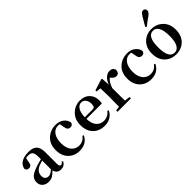

<svg xmlns="http://www.w3.org/2000/svg" viewBox="157 -1946 3053 3053"><g transform="rotate(-45 1683.5 -419.5)"><path d="M352.5 -101.6V-298.8Q293.9 -282.2 278.3 -275.4Q168.9 -232.4 168.9 -135.7Q168.9 -92.8 190.4 -70.8Q211.9 -48.8 249 -48.8Q273.4 -48.8 294.9 -60.1Q316.4 -71.3 352.5 -101.6ZM561.5 -69.3 580.1 -53.7Q543.9 14.6 465.8 14.6Q377.9 14.6 357.4 -73.2Q311.5 -25.4 276.4 -4.9Q241.2 15.6 189.5 15.6Q125 15.6 84.5 -20.5Q43.9 -56.6 43.9 -118.2Q43.9 -181.6 87.4 -222.2Q130.9 -262.7 244.1 -297.9Q304.7 -317.4 352.5 -328.1V-378.9Q352.5 -457 330.6 -485.4Q308.6 -513.7 251 -513.7Q225.6 -513.7 199.2 -507.8L184.6 -435.5Q178.7 -359.4 120.1 -359.4Q68.4 -359.4 59.6 -405.3Q69.3 -473.6 130.9 -512.2Q192.4 -550.8 294.9 -550.8Q393.6 -550.8 437.5 -504.4Q481.4 -458 481.4 -353.5V-95.7Q481.4 -36.1 516.6 -36.1Q538.1 -36.1 561.5 -69.3Z M974.6 -430.7 960 -508.8Q944.3 -513.7 920.9 -513.7Q848.6 -513.7 803.7 -451.2Q758.8 -388.7 758.8 -279.3Q758.8 -171.9 808.6 -110.8Q858.4 -49.8 940.4 -49.8Q1027.3 -49.8 1084 -125L1105.5 -114.3Q1041 15.6 886.7 15.6Q770.5 15.6 695.8 -60.1Q621.1 -135.7 621.1 -265.6Q621.1 -396.5 703.1 -473.6Q785.2 -550.8 905.3 -550.8Q984.4 -550.8 1039.6 -508.8Q1094.7 -466.8 1105.5 -401.4Q1092.8 -353.5 1046.9 -353.5Q982.4 -353.5 974.6 -430.7Z M1318.4 -306.6H1489.3Q1522.5 -306.6 1534.7 -323.7Q1546.9 -340.8 1546.9 -380.9Q1546.9 -441.4 1517.6 -477.5Q1488.3 -513.7 1442.4 -513.7Q1391.6 -513.7 1356.9 -462.4Q1322.3 -411.1 1318.4 -306.6ZM1665 -269.5H1318.4Q1321.3 -160.2 1370.1 -105Q1418.9 -49.8 1496.1 -49.8Q1587.9 -49.8 1645.5 -127L1666 -113.3Q1635.7 -51.8 1579.6 -18.1Q1523.4 15.6 1450.2 15.6Q1329.1 15.6 1254.4 -59.6Q1179.7 -134.8 1179.7 -267.6Q1179.7 -396.5 1260.7 -473.6Q1341.8 -550.8 1452.1 -550.8Q1552.7 -550.8 1612.3 -489.7Q1671.9 -428.7 1671.9 -332Q1671.9 -293 1665 -269.5Z M1946.3 -541 1955.1 -402.3Q1978.5 -471.7 2022.9 -511.2Q2067.4 -550.8 2114.3 -550.8Q2188.5 -550.8 2204.1 -487.3Q2199.2 -411.1 2134.8 -411.1Q2096.7 -411.1 2055.7 -459L2044.9 -470.7Q1985.4 -423.8 1955.1 -324.2V-235.4Q1955.1 -156.2 1957 -43L2048.8 -31.2V0H1748V-31.2L1821.3 -40Q1823.2 -153.3 1823.2 -235.4V-306.6Q1823.2 -392.6 1819.3 -456.1L1740.2 -463.9V-489.3L1931.6 -549.8Z M2583 -430.7 2568.4 -508.8Q2552.7 -513.7 2529.3 -513.7Q2457 -513.7 2412.1 -451.2Q2367.2 -388.7 2367.2 -279.3Q2367.2 -171.9 2417 -110.8Q2466.8 -49.8 2548.8 -49.8Q2635.7 -49.8 2692.4 -125L2713.9 -114.3Q2649.4 15.6 2495.1 15.6Q2378.9 15.6 2304.2 -60.1Q2229.5 -135.7 2229.5 -265.6Q2229.5 -396.5 2311.5 -473.6Q2393.6 -550.8 2513.7 -550.8Q2592.8 -550.8 2647.9 -508.8Q2703.1 -466.8 2713.9 -401.4Q2701.2 -353.5 2655.3 -353.5Q2590.8 -353.5 2583 -430.7Z M3012.7 -642.6 3103.5 -794.9Q3138.7 -855.5 3174.8 -855.5Q3194.3 -855.5 3209 -841.8Q3223.6 -828.1 3223.6 -804.7Q3223.6 -766.6 3167 -726.6Q3087.9 -671.9 3035.2 -627ZM3057.6 -21.5Q3120.1 -21.5 3153.8 -83.5Q3187.5 -145.5 3187.5 -267.6Q3187.5 -389.6 3153.3 -451.7Q3119.1 -513.7 3057.6 -513.7Q2928.7 -513.7 2928.7 -267.6Q2928.7 -21.5 3057.6 -21.5ZM3057.6 15.6Q2938.5 15.6 2863.3 -60.5Q2788.1 -136.7 2788.1 -268.6Q2788.1 -398.4 2865.7 -474.6Q2943.4 -550.8 3057.6 -550.8Q3170.9 -550.8 3249.5 -474.6Q3328.1 -398.4 3328.1 -268.6Q3328.1 -136.7 3252 -60.5Q3175.8 15.6 3057.6 15.6Z"/></g></svg>

Font: GenRyuMin TW TTF Bold
Style: Regular
Weight: 700
Version: Version 1.300